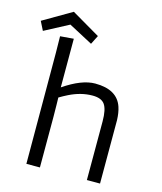

<svg xmlns="http://www.w3.org/2000/svg" viewBox="-168 -1053 971 1151"><g transform="rotate(15 317.5 -477.0)"><path d="M-32.2 -850.6 145.5 -954.1 322.3 -850.6 294.4 -795.4 145.5 -874.5 -4.4 -795.4ZM106.4 0 105 -688Q104 -775.9 103.5 -791L187 -797.9V-496.1Q297.9 -571.8 381.3 -571.8Q518.1 -571.8 550.8 -473.6Q562 -439.9 563.5 -393.6V0H481.9V-363.8Q481.9 -438.5 460 -468.8Q439 -498 384.8 -498Q312.5 -498 239.3 -461.4Q214.8 -449.2 188.5 -433.6L189.5 -389.2Q190.4 -352.1 190.4 -314V0Z"/></g></svg>

Font: Duru Sans
Style: Regular
Weight: 400
Designer: Onur Yazõcõgil
Foundry: Onur Yazõcõgil
Version: Version 1.002